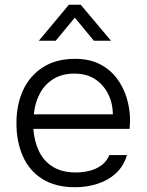

<svg xmlns="http://www.w3.org/2000/svg" viewBox="-20 -780 615 806"><path d="M296 6Q213 6 158 -28.5Q103 -63 76 -124Q49 -185 49 -263Q49 -341 77 -401.5Q105 -462 160 -497.5Q215 -533 295 -533Q355 -533 398.5 -511Q442 -489 470.5 -451Q499 -413 512.5 -367Q526 -321 526 -273Q525 -264 525 -255.5Q525 -247 524 -239H120Q124 -186 144 -144.5Q164 -103 202.5 -79.5Q241 -56 299 -56Q326 -56 354 -62.5Q382 -69 405 -85.5Q428 -102 439 -129H513Q499 -82 466 -52Q433 -22 388 -8Q343 6 296 6ZM122 -300H454Q453 -349 433 -387.5Q413 -426 378 -448.5Q343 -471 292 -471Q239 -471 202 -447Q165 -423 145.5 -384Q126 -345 122 -300ZM143 -609 269 -760H319L446 -609H374L294 -706L214 -609Z"/></svg>

Font: Onest Light
Style: Regular
Weight: 300
Designer: Dmitri Voloshin, Andrey Kudryavtsev
Foundry: Dmitri Voloshin, Andrey Kudryavtsev
Version: Version 1.000;gftools[0.9.33]